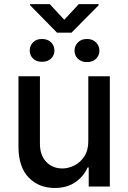

<svg xmlns="http://www.w3.org/2000/svg" viewBox="-20 -923 634 950"><path d="M416.9 -226.2V-545.5H523.4V0H419V-94.5H413.4Q394.5 -50.8 353.2 -21.8Q311.8 7.1 250.4 7.1Q171.9 7.1 121.6 -44.9Q71.4 -96.9 71.4 -198.5V-545.5H177.6V-211.3Q177.6 -155.5 208.5 -122.5Q239.3 -89.5 288.7 -89.5Q318.5 -89.5 348.2 -104.4Q377.8 -119.3 397.5 -149.7Q417.3 -180 416.9 -226.2ZM226.2 -902.7 297.9 -825.3 370 -902.7H468V-897L333.8 -761.4H262.1L128.6 -897.4V-902.7ZM348.7 -671.9Q348.7 -695.7 365.2 -712.9Q381.7 -730.1 410.2 -730.1Q438.9 -730.1 455.4 -712.9Q471.9 -695.7 471.9 -671.9Q471.9 -649.1 455.4 -632.5Q438.9 -615.8 410.2 -615.8Q381.7 -615.8 365.2 -632.5Q348.7 -649.1 348.7 -671.9ZM127.1 -672.9Q127.1 -696 143.1 -713.1Q159.1 -730.1 187.5 -730.1Q216.3 -730.1 232.8 -713.4Q249.3 -696.7 249.3 -672.9Q249.3 -649.1 232.6 -633.2Q215.9 -617.2 187.5 -617.2Q159.8 -617.2 143.5 -633.2Q127.1 -649.1 127.1 -672.9Z"/></svg>

Font: Inter UI Medium
Style: Regular
Weight: 500
Designer: Rasmus Andersson
Foundry: rsms
Version: 3.2;8d6f07862